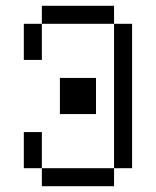

<svg xmlns="http://www.w3.org/2000/svg" viewBox="-20 -645 540 665"><path d="M125 -62.5V0H375V-62.5ZM125 -62.5Q125 -62.5 125 -187.5H62.5Q62.5 -187.5 62.5 -62.5ZM375 -62.5H437.5Q437.5 -62.5 437.5 -562.5H375Q375 -562.5 375 -62.5ZM187.5 -375Q187.5 -375 187.5 -250H312.5Q312.5 -250 312.5 -375ZM62.5 -562.5Q62.5 -562.5 62.5 -437.5H125Q125 -437.5 125 -562.5ZM125 -562.5H375V-625H125Z"/></svg>

Font: Unifont
Style: Regular
Weight: 500
Version: Version 15.1.04